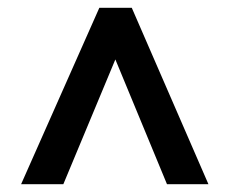

<svg xmlns="http://www.w3.org/2000/svg" viewBox="-20 -739 588 491"><path d="M34 -268H142L275 -587L407 -268H513L317 -719H234Z"/></svg>

Font: Ronzino Medium
Style: Regular
Weight: 500
Designer: Nunzio Mazzaferro
Foundry: Collletttivo
Version: Version 1.000;Glyphs 3.3 (3337)